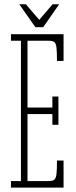

<svg xmlns="http://www.w3.org/2000/svg" viewBox="-20 -856 349 876"><path d="M30 0V-30H75.5V-670H30V-700H270V-578H240Q240 -618.5 237.8 -638.2Q235.5 -658 228 -664Q220.5 -670 203.5 -670H105.5V-365.5H219V-415.5H246.5V-286.5H219V-335.5H105.5V-30H203.5Q220.5 -30 228 -36.5Q235.5 -43 237.8 -63Q240 -83 240 -123.5H270V0ZM141.5 -732 68 -836.5H98L159 -765.5L220 -836.5H250L177 -732Z"/></svg>

Font: Imbue Thin 10pt Thin
Style: Regular
Weight: 250
Version: Version 1.102